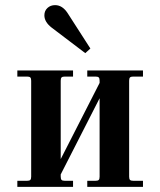

<svg xmlns="http://www.w3.org/2000/svg" viewBox="-20 -732 628 752"><path d="M47.9 0V-23.9H85.9Q95.2 -23.9 98.6 -27.3Q102.1 -30.8 102.1 -40V-416Q102.1 -425.3 98.6 -428.7Q95.2 -432.1 85.9 -432.1H47.9V-456.1H266.1V-432.1H233.9Q224.6 -432.1 221.2 -428.7Q217.8 -425.3 217.8 -416V-108.9L370.1 -407.2V-416Q370.1 -425.3 366.7 -428.7Q363.3 -432.1 354 -432.1H321.8V-456.1H540V-432.1H502Q492.7 -432.1 489.3 -428.7Q485.8 -425.3 485.8 -416V-40Q485.8 -30.8 489.3 -27.3Q492.7 -23.9 502 -23.9H540V0H321.8V-23.9H354Q363.3 -23.9 366.7 -27.3Q370.1 -30.8 370.1 -40V-347.2L217.8 -48.8V-40Q217.8 -30.8 221.2 -27.3Q224.6 -23.9 233.9 -23.9H266.1V0ZM314 -523.9 182.1 -624Q153.8 -646 153.8 -671.9Q153.8 -689.5 165.8 -700.7Q177.7 -711.9 195.8 -711.9Q224.6 -711.9 245.1 -680.2L334 -542Z"/></svg>

Font: Flanker Steampunk
Style: Bold
Weight: 700
Designer: Alexey Kryukov, Leonardo Di Lena
Foundry: Alexey Kryukov, Leonardo Di Lena
Version: 1.210